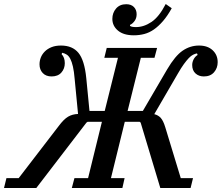

<svg xmlns="http://www.w3.org/2000/svg" viewBox="-69 -937 1105 957"><path d="M-37 -49H24L223 -308Q249 -343 270.5 -355.5Q292 -368 320 -369L303 -545Q300 -581 294.5 -605Q289 -629 281.5 -643.5Q274 -658 264 -664.5Q254 -671 241 -674L238 -667Q246 -659 250 -647.5Q254 -636 254 -622Q254 -595 237 -575.5Q220 -556 188 -556Q160 -556 144 -573Q128 -590 128 -616Q128 -634 134.5 -650.5Q141 -667 154.5 -680.5Q168 -694 188 -702Q208 -710 235 -710Q292 -710 322 -673.5Q352 -637 361 -548L377 -384H453L519 -649H451L463 -698H714L701 -649H633L567 -384H643L764 -591Q804 -659 841.5 -684.5Q879 -710 923 -710Q966 -710 991 -686.5Q1016 -663 1016 -627Q1016 -598 998 -577Q980 -556 947 -556Q922 -556 905.5 -571Q889 -586 889 -613Q889 -627 896 -641Q903 -655 916 -663L913 -671Q903 -669 893 -664Q883 -659 872 -647.5Q861 -636 847.5 -617.5Q834 -599 818 -571L700 -368Q720 -363 732.5 -349Q745 -335 755 -302L832 -49H893L881 0H730L632 -326L627 -330H553L484 -49H552L541 0H289L302 -49H370L439 -330H368L362 -326L112 0H-49ZM598 -761Q547 -761 519 -784.5Q491 -808 491 -843Q491 -873 509.5 -894.5Q528 -916 560 -916Q585 -916 598.5 -902Q612 -888 612 -866Q612 -846 601.5 -832Q591 -818 579 -813V-808Q586 -802 609 -802Q648 -802 686 -827.5Q724 -853 757 -917L787 -896Q766 -858 743.5 -832Q721 -806 698 -790Q675 -774 650 -767.5Q625 -761 598 -761Z"/></svg>

Font: IBM Plex Serif Medm
Style: Italic
Weight: 500
Italic angle: -14°
Designer: Mike Abbink, Paul van der Laan, Pieter van Rosmalen
Foundry: Bold Monday
Version: Version 3.001